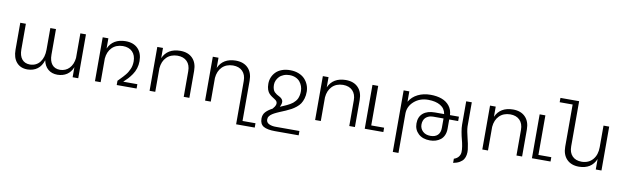

<svg xmlns="http://www.w3.org/2000/svg" viewBox="-53 -1399 7322 2257"><g transform="rotate(10 3608.5 -271.0)"><path d="M805.2 -523.9H872.1V0H805.2V-120.1Q781.2 -60.1 734.9 -29.5Q688.5 1 623 2Q555.2 2 511 -35.6Q466.8 -73.2 453.1 -141.1Q431.6 -70.8 383.5 -34.9Q335.4 1 265.1 2Q181.6 2 134.8 -52.2Q87.9 -106.4 87.9 -202.1V-523.9H154.8V-217.8Q154.8 -142.6 188.5 -101.3Q222.2 -60.1 285.2 -60.1Q360.8 -62 403.8 -118.2Q446.8 -174.3 446.8 -267.1V-523.9H514.2V-217.8Q514.2 -142.6 547.4 -101.3Q580.6 -60.1 644 -60.1Q711.4 -62 754.2 -107.7Q796.9 -153.3 805.2 -230Z M1399.9 -51.8H1568.8V0H1331.5V-51.8H1332.5Q1340.3 -60.1 1359.9 -80.1Q1379.4 -100.1 1389.4 -110.8Q1399.4 -121.6 1415.8 -141.1Q1432.1 -160.6 1441.2 -176.8Q1450.2 -192.9 1460.2 -213.9Q1470.2 -234.9 1474.6 -258.1Q1479 -281.2 1479.5 -306.2Q1479.5 -380.4 1438.5 -422.1Q1397.5 -463.9 1323.7 -463.9Q1243.7 -462.4 1195.1 -413.6Q1146.5 -364.7 1139.6 -282.2V0H1071.8V-523.9H1139.6V-401.9Q1193.8 -524.4 1346.7 -525.9Q1440.9 -525.9 1493.9 -471.7Q1546.9 -417.5 1546.9 -321.8Q1546.9 -276.9 1533.9 -235.8Q1521 -194.8 1497.1 -160.4Q1473.1 -126 1451.4 -102.3Q1429.7 -78.6 1399.9 -51.8Z M1998.5 -525.9Q2092.8 -525.9 2145.8 -471.7Q2198.7 -417.5 2198.7 -321.8V0H2131.3V-306.2Q2131.3 -380.4 2090.3 -422.1Q2049.3 -463.9 1975.6 -463.9Q1895.5 -462.4 1846.9 -413.6Q1798.3 -364.7 1791.5 -282.2V0H1723.6V-523.9H1791.5V-401.9Q1845.7 -524.4 1998.5 -525.9Z M2861.3 159.2H3016.1V210.9H2793.9V-306.2Q2793.9 -380.4 2752.9 -422.1Q2711.9 -463.9 2638.2 -463.9Q2558.1 -462.4 2509.5 -413.6Q2460.9 -364.7 2454.1 -282.2V0H2386.2V-523.9H2454.1V-401.9Q2508.3 -524.4 2661.1 -525.9Q2755.4 -525.9 2808.3 -471.7Q2861.3 -417.5 2861.3 -321.8Z M3143.6 91.8Q3143.6 127.4 3178.2 143.8Q3212.9 160.2 3261.7 159.2H3540.5V210.9H3257.8Q3166 210.9 3120.8 184.8Q3075.7 158.7 3075.7 91.8Q3075.7 45.9 3103.5 14.4Q3131.3 -17.1 3184.6 -44.9Q3236.8 -103.5 3210.9 -139.2Q3203.6 -148.9 3186.8 -159.7Q3169.9 -170.4 3153.6 -181.4Q3137.2 -192.4 3120.8 -209Q3104.5 -225.6 3094.2 -254.6Q3084 -283.7 3084 -323.2Q3083.5 -363.8 3098.1 -400.1Q3112.8 -436.5 3140.4 -464.8Q3168 -493.2 3212.4 -509.8Q3256.8 -526.4 3312.5 -525.9Q3368.7 -525.4 3413.6 -507.3Q3458.5 -489.3 3486.6 -458.7Q3514.6 -428.2 3529.5 -390.4Q3544.4 -352.5 3544.9 -311Q3545.4 -265.6 3534.2 -228.5Q3522.9 -191.4 3505.9 -165.8Q3488.8 -140.1 3460.2 -117.4Q3431.6 -94.7 3405.8 -80.6Q3379.9 -66.4 3342.8 -49.8Q3328.6 -43.9 3306.2 -34.4Q3283.7 -24.9 3271.5 -19.8Q3259.3 -14.6 3241 -6.3Q3222.7 2 3212.6 7.6Q3202.6 13.2 3189.7 21.2Q3176.8 29.3 3169.7 36.4Q3162.6 43.5 3155.8 52.5Q3148.9 61.5 3146.2 71.3Q3143.6 81.1 3143.6 91.8ZM3276.9 -162.1Q3291.5 -133.8 3264.6 -81.1Q3270 -83.5 3285.2 -90.1Q3300.3 -96.7 3308.6 -100.1Q3331.1 -109.9 3344 -116Q3356.9 -122.1 3377.4 -133.5Q3397.9 -145 3410.2 -155.3Q3422.4 -165.5 3436.8 -181.4Q3451.2 -197.3 3459 -214.6Q3466.8 -231.9 3471.9 -255.6Q3477.1 -279.3 3476.6 -306.2Q3476.1 -336.4 3466.3 -364Q3456.5 -391.6 3437.7 -415Q3418.9 -438.5 3387.2 -452.9Q3355.5 -467.3 3314.9 -467.8Q3275.9 -467.8 3243.9 -455.1Q3211.9 -442.4 3192.1 -421.6Q3172.4 -400.9 3161.6 -375.7Q3150.9 -350.6 3150.9 -324.2Q3150.9 -294.4 3158.4 -272.5Q3166 -250.5 3177.7 -238.8Q3189.5 -227.1 3204.3 -217.3Q3219.2 -207.5 3232.7 -201.4Q3246.1 -195.3 3258.5 -185.1Q3271 -174.8 3276.9 -162.1Z M3974.6 -525.9Q4068.8 -525.9 4121.8 -471.7Q4174.8 -417.5 4174.8 -321.8V0H4107.4V-306.2Q4107.4 -380.4 4066.4 -422.1Q4025.4 -463.9 3951.7 -463.9Q3871.6 -462.4 3823 -413.6Q3774.4 -364.7 3767.6 -282.2V0H3699.7V-523.9H3767.6V-401.9Q3821.8 -524.4 3974.6 -525.9Z M4360.4 -51.8H4514.2V0H4292V-523.9H4360.4Z M5357.9 -332V-279.8H5251V-169.9Q5251 -125.5 5236.1 -91.8Q5221.2 -58.1 5195.6 -38.1Q5169.9 -18.1 5138.2 -8.1Q5106.4 2 5069.8 2Q4981.9 2 4930.9 -45.7Q4879.9 -93.3 4879.9 -168Q4879.9 -247.1 4930.7 -289.6Q4981.4 -332 5070.8 -332H5181.2Q5171.4 -397.5 5114.7 -431.2Q5058.1 -464.8 4968.8 -464.8Q4868.7 -464.8 4800.3 -404.5Q4731.9 -344.2 4731.9 -256.8V210.9H4664.1V-523.9H4731.9V-399.9Q4768.1 -461.9 4835 -494.9Q4901.9 -527.8 4985.8 -527.8Q5061.5 -527.8 5119.1 -506.8Q5176.8 -485.8 5212.4 -440.9Q5248 -396 5251 -332ZM5183.1 -168.9V-279.8H5058.1Q5043 -279.8 5028.1 -276.9Q5013.2 -273.9 4996.8 -265.9Q4980.5 -257.8 4968.3 -245.4Q4956.1 -232.9 4948 -212.4Q4939.9 -191.9 4939.9 -166Q4939.9 -117.7 4974.1 -84.7Q5008.3 -51.8 5066.9 -51.8Q5121.6 -51.8 5152.3 -81.1Q5183.1 -110.4 5183.1 -168.9Z M5384.8 165V214.8Q5430.7 206.1 5461.2 188Q5491.7 169.9 5506.3 146.7Q5521 123.5 5526.1 92.8Q5531.2 62 5527.6 31Q5523.9 0 5516.6 -36.6Q5509.3 -73.2 5500.7 -105.2Q5492.2 -137.2 5485.4 -173.3Q5478.5 -209.5 5477.5 -235.8V-524.9H5410.6V-247.1Q5410.6 -209 5419.2 -160.9Q5427.7 -112.8 5438.2 -74.7Q5448.7 -36.6 5455.3 3.9Q5461.9 44.4 5460.2 74.2Q5458.5 104 5439.9 128.4Q5421.4 152.8 5384.8 165Z M5970.2 -525.9Q6064.5 -525.9 6117.4 -471.7Q6170.4 -417.5 6170.4 -321.8V0H6103V-306.2Q6103 -380.4 6062 -422.1Q6021 -463.9 5947.3 -463.9Q5867.2 -462.4 5818.6 -413.6Q5770 -364.7 5763.2 -282.2V0H5695.3V-523.9H5763.2V-401.9Q5817.4 -524.4 5970.2 -525.9Z M6356 -51.8H6509.8V0H6287.6V-523.9H6356Z M7049.8 -523.9H7117.7V0H7049.8V-125Q6997.1 0.5 6847.7 2Q6754.9 2 6702.1 -52.5Q6649.4 -106.9 6649.4 -202.1V-705.1H6494.6V-756.8H6717.8V-217.8Q6717.8 -143.6 6757.8 -102.3Q6797.9 -61 6869.6 -61Q6953.6 -62.5 7001.7 -118.7Q7049.8 -174.8 7049.8 -267.1Z"/></g></svg>

Font: Montserrat arm Light
Style: Regular
Weight: 300
Designer: Julieta Ulanovsky
Foundry: Julieta Ulanovsky
Version: Version 6.000;PS 006.000;hotconv 1.0.88;makeotf.lib2.5.64775